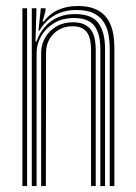

<svg xmlns="http://www.w3.org/2000/svg" viewBox="-20 -628 459 648"><path d="M350.3 0V-464.8Q350.3 -486.9 346.5 -509.7Q342.7 -532.4 331.3 -551.6Q319.9 -570.8 297.6 -582.5Q275.2 -594.2 238.2 -594.2Q194.7 -594.2 163.1 -575.5Q131.6 -556.8 113.5 -524.6H109.8L117.8 -600H133.6L133.7 -591.8L123.7 -554.8H127.2Q148.3 -582.5 177.2 -595.1Q206.1 -607.7 242.4 -607.7Q275 -607.7 297.1 -599.2Q319.2 -590.7 332.9 -576.1Q346.6 -561.5 353.8 -543.2Q361 -525 363.5 -505.3Q365.9 -485.6 365.9 -466.9V0ZM55.6 0V-600H71.4V0ZM118.9 0V-450Q118.9 -477.4 132.3 -500.8Q145.7 -524.2 169.8 -538.5Q194 -552.8 226 -552.8Q251 -552.8 266.3 -544.8Q281.6 -536.8 289.6 -523.5Q297.5 -510.2 300.3 -493.8Q303.1 -477.4 303.1 -460.5V0H287.3V-459.8Q287.3 -480.7 282.7 -498.8Q278.2 -516.9 264.6 -528.1Q251 -539.4 224.1 -539.4Q199 -539.4 178.9 -527.8Q158.8 -516.2 147.1 -496.2Q135.5 -476.3 135.4 -451.1L134.8 0ZM87.3 0V-600H103.1L99.7 -488.2H103.5Q118.3 -531.4 152 -556.1Q185.7 -580.8 233.9 -580.5Q290.6 -580.2 312.6 -549.5Q334.5 -518.8 334.5 -464V0H318.7V-462.6Q318.7 -513.2 298.9 -540.2Q279.2 -567.2 229.5 -567.2Q190.8 -567.2 162.6 -550.1Q134.3 -533 118.9 -506.1Q103.5 -479.1 103.5 -449.2V0Z"/></svg>

Font: Big Shoulders Inline Text Thin
Style: Regular
Weight: 100
Designer: Patric King
Foundry: XO Type Co
Version: Version 2.002